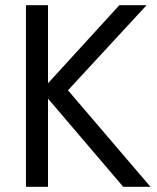

<svg xmlns="http://www.w3.org/2000/svg" viewBox="-20 -720 605 740"><path d="M440 -700H545L242 -372L560 0H455L165 -340V0H80V-700H165V-399Z"/></svg>

Font: jost-mod-400
Style: Regular
Weight: 400
Version: Version 3.200; ttfautohint (v0.97) -l 8 -r 50 -G 200 -x 14 -